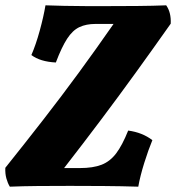

<svg xmlns="http://www.w3.org/2000/svg" viewBox="-36 -699 662 722"><path d="M1 3Q-7 -10 -12 -28Q-17 -46 -16 -68Q60 -163 128 -250.5Q196 -338 260.5 -426Q325 -514 391 -609H323Q288 -609 262.5 -597Q237 -585 216.5 -553.5Q196 -522 174 -464Q115 -467 82 -492Q99 -531 113.5 -584Q128 -637 135 -679Q165 -678 205.5 -677Q246 -676 288.5 -676Q331 -676 367 -676Q420 -676 480 -676.5Q540 -677 589 -679Q608 -652 606 -610Q539 -515 475 -426.5Q411 -338 344.5 -249.5Q278 -161 205 -67H264Q314 -67 346 -79.5Q378 -92 401 -122.5Q424 -153 446 -208Q499 -201 537 -172Q522 -136 506.5 -86.5Q491 -37 484 3Q422 1 353.5 0.5Q285 0 227 0Q161 0 105.5 0.5Q50 1 1 3Z"/></svg>

Font: Vollkorn ExtraBold
Style: Italic
Weight: 800
Italic angle: -11°
Designer: Friedrich Althausen
Foundry: Friedrich Althausen
Version: Version 5.000; ttfautohint (v1.8.3)